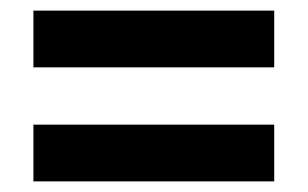

<svg xmlns="http://www.w3.org/2000/svg" viewBox="-20 -533 581 362"><path d="M43 -406V-513H497V-406ZM43 -191V-298H497V-191Z"/></svg>

Font: Noto Sans Lao UI SemCond
Style: Bold
Weight: 700
Width: 4
Designer: Monotype Design Team
Foundry: Monotype Imaging Inc.
Version: Version 2.000; ttfautohint (v1.8.4.7-5d5b)